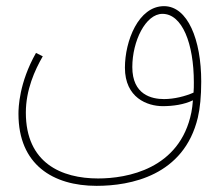

<svg xmlns="http://www.w3.org/2000/svg" viewBox="-20 -416 719 624"><path d="M294 188C404 188 578 155 623 -34C630 -64 634 -103 634 -151C634 -287 590 -396 513 -396C430 -396 386 -283 386 -196C386 -98 459 -71 509 -71C542 -71 578 -76 607 -90C606 -75 604 -62 602 -51C565 134 392 164 299 164C180 164 64 114 64 -50C64 -124 93 -188 119 -233L97 -244C42 -147 40 -66 40 -46C40 119 152 188 294 188ZM410 -198C410 -282 453 -371 508 -371C572 -371 610 -275 610 -148C610 -137 610 -126 609 -115C582 -103 546 -94 513 -94C473 -94 410 -108 410 -198Z"/></svg>

Font: Noto Sans Arabic UI XCn Th
Style: Regular
Weight: 100
Width: 2
Designer: Monotype Design Team, Nadine Chahine and Nizar Qandah
Foundry: Monotype Imaging Inc.
Version: Version 2.010